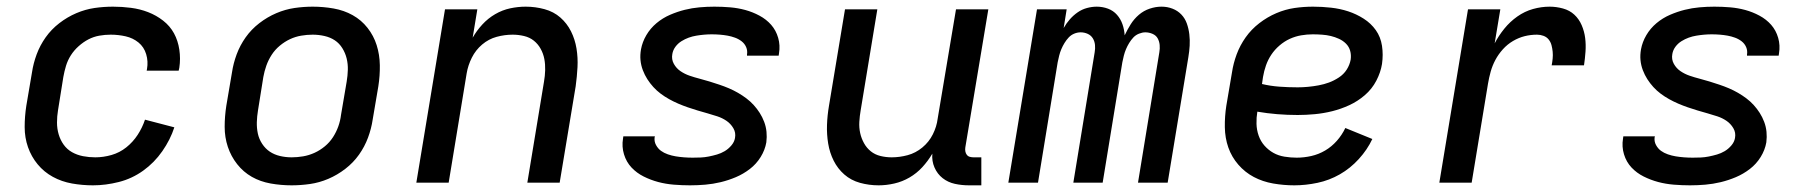

<svg xmlns="http://www.w3.org/2000/svg" viewBox="-20 -548 5440 576"><path d="M259 8Q227 8 196 2.5Q165 -3 138.5 -17.5Q112 -32 93 -55Q74 -78 64 -106.5Q54 -135 54 -167Q54 -199 59 -231L76 -331Q80 -358 90 -385Q100 -412 117 -436Q134 -460 158 -478.5Q182 -497 209 -508.5Q236 -520 263.5 -524Q291 -528 319 -528Q346 -528 373 -524.5Q400 -521 424.5 -511.5Q449 -502 469.5 -486Q490 -470 502 -448Q514 -426 518 -399Q522 -372 518 -345L516 -336H420L421 -341Q425 -364 418.5 -385.5Q412 -407 395.5 -420.5Q379 -434 357 -439Q335 -444 312 -444Q295 -444 278 -441Q261 -438 245.5 -430Q230 -422 216 -409.5Q202 -397 192.5 -382Q183 -367 178 -350.5Q173 -334 170 -317L154 -217Q151 -199 151 -180.5Q151 -162 156 -145Q161 -128 171 -114Q181 -100 196 -91.5Q211 -83 229 -79.5Q247 -76 266 -76Q290 -76 314.5 -83Q339 -90 359 -106Q379 -122 393 -143.5Q407 -165 415 -189L503 -166Q491 -129 467 -94.5Q443 -60 409.5 -36Q376 -12 336.5 -2Q297 8 259 8Z M855 8Q823 8 792 2.5Q761 -3 735.5 -17.5Q710 -32 691.5 -55.5Q673 -79 663.5 -107.5Q654 -136 654 -167.5Q654 -199 659 -231L676 -331Q680 -358 690 -385Q700 -412 717 -436Q734 -460 758 -478.5Q782 -497 809 -508.5Q836 -520 863.5 -524Q891 -528 918 -528Q950 -528 981 -522.5Q1012 -517 1038 -502.5Q1064 -488 1082.5 -464.5Q1101 -441 1110 -412.5Q1119 -384 1119.5 -352.5Q1120 -321 1115 -289L1098 -189Q1094 -162 1084 -135Q1074 -108 1057 -84Q1040 -60 1016 -41.5Q992 -23 965 -11.5Q938 0 910 4Q882 8 855 8ZM855 -76Q872 -76 889.5 -79Q907 -82 923.5 -89.5Q940 -97 954.5 -109Q969 -121 979 -136.5Q989 -152 995 -169Q1001 -186 1003 -203L1020 -303Q1023 -321 1023.5 -338.5Q1024 -356 1020 -372.5Q1016 -389 1007 -403.5Q998 -418 984.5 -427Q971 -436 953.5 -440Q936 -444 918 -444Q901 -444 883.5 -441Q866 -438 850 -430.5Q834 -423 819.5 -411Q805 -399 795 -383.5Q785 -368 779 -351Q773 -334 770 -317L754 -217Q751 -199 750.5 -181.5Q750 -164 753.5 -147.5Q757 -131 766.5 -116.5Q776 -102 789.5 -93Q803 -84 820 -80Q837 -76 855 -76Z M1229 0 1315 -520H1412L1398 -435Q1410 -456 1427 -474.5Q1444 -493 1465.5 -505.5Q1487 -518 1510.5 -523Q1534 -528 1557 -528Q1586 -528 1613.5 -520.5Q1641 -513 1661 -495.5Q1681 -478 1693 -454Q1705 -430 1709.5 -402.5Q1714 -375 1712.5 -346.5Q1711 -318 1707 -289L1659 0H1562L1612 -303Q1615 -320 1615.5 -337.5Q1616 -355 1613 -371Q1610 -387 1602 -401.5Q1594 -416 1581.5 -426Q1569 -436 1552 -440Q1535 -444 1518 -444Q1494 -444 1470 -437.5Q1446 -431 1426.5 -414.5Q1407 -398 1395.5 -375Q1384 -352 1380 -328L1326 0Z M2050 8Q2026 8 2001.5 6Q1977 4 1954.5 -2Q1932 -8 1911 -18.5Q1890 -29 1874.5 -45.5Q1859 -62 1852 -85Q1845 -108 1849 -132L1850 -139H1945L1944 -137Q1942 -124 1948 -113Q1954 -102 1963 -95.5Q1972 -89 1983.5 -85Q1995 -81 2007 -79Q2019 -77 2032 -76Q2045 -75 2058 -75Q2070 -75 2082 -75.5Q2094 -76 2106.5 -78.5Q2119 -81 2131 -84.5Q2143 -88 2154 -94.5Q2165 -101 2174 -111.5Q2183 -122 2185 -134Q2188 -150 2180 -163.5Q2172 -177 2159.5 -185.5Q2147 -194 2132 -199Q2117 -204 2102.5 -208Q2088 -212 2073 -216.5Q2058 -221 2043.5 -226Q2029 -231 2015 -237Q2001 -243 1987.5 -250.5Q1974 -258 1962 -267Q1950 -276 1940 -287Q1930 -298 1922 -310.5Q1914 -323 1908.5 -337.5Q1903 -352 1901.5 -367.5Q1900 -383 1903 -400Q1907 -422 1919 -442.5Q1931 -463 1949.5 -478.5Q1968 -494 1990 -503.5Q2012 -513 2034 -518.5Q2056 -524 2078.5 -526Q2101 -528 2123 -528Q2147 -528 2170.5 -526Q2194 -524 2216 -518Q2238 -512 2258.5 -501Q2279 -490 2293.5 -473.5Q2308 -457 2314.5 -434.5Q2321 -412 2317 -388L2316 -381H2221V-384Q2223 -396 2218.5 -406.5Q2214 -417 2205 -424Q2196 -431 2185 -435Q2174 -439 2163 -441Q2152 -443 2140 -444Q2128 -445 2115 -445Q2104 -445 2092.5 -444Q2081 -443 2069 -441Q2057 -439 2046 -435Q2035 -431 2024.5 -424.5Q2014 -418 2006.5 -408Q1999 -398 1997 -386Q1994 -370 2001.5 -356.5Q2009 -343 2021.5 -334.5Q2034 -326 2048.5 -321Q2063 -316 2078.5 -312Q2094 -308 2108.5 -303.5Q2123 -299 2138 -294Q2153 -289 2167 -283Q2181 -277 2194 -269.5Q2207 -262 2219 -253Q2231 -244 2241 -233Q2251 -222 2259 -209.5Q2267 -197 2272.5 -182.5Q2278 -168 2279.5 -152.5Q2281 -137 2279 -121Q2275 -98 2262 -77Q2249 -56 2229.5 -41Q2210 -26 2187.5 -16.5Q2165 -7 2142 -1.5Q2119 4 2096 6Q2073 8 2050 8Z M2616 8Q2587 8 2560 0.5Q2533 -7 2513 -24.5Q2493 -42 2481 -66Q2469 -90 2464.5 -117.5Q2460 -145 2461 -173.5Q2462 -202 2467 -231L2515 -520H2612L2562 -217Q2559 -200 2558 -182.5Q2557 -165 2560.5 -149Q2564 -133 2572 -118.5Q2580 -104 2592.5 -94Q2605 -84 2621.5 -80Q2638 -76 2655 -76Q2679 -76 2703 -82.5Q2727 -89 2747 -105.5Q2767 -122 2778.5 -145Q2790 -168 2793 -192L2848 -520H2945L2876 -106Q2875 -100 2876 -94Q2877 -88 2880.5 -83.5Q2884 -79 2889.5 -77.5Q2895 -76 2901 -76H2924V8H2887Q2865 8 2844.5 3.5Q2824 -1 2808 -13.5Q2792 -26 2783.5 -45.5Q2775 -65 2777 -87Q2764 -65 2747 -46.5Q2730 -28 2708.5 -15.5Q2687 -3 2663 2.5Q2639 8 2616 8Z M3005 0 3091 -520H3180L3171 -464Q3179 -478 3189.5 -490Q3200 -502 3213 -511Q3226 -520 3241 -524Q3256 -528 3270 -528Q3288 -528 3304 -522Q3320 -516 3331 -503.5Q3342 -491 3347.5 -475Q3353 -459 3354 -442Q3362 -459 3372 -475Q3382 -491 3396.5 -503.5Q3411 -516 3429 -522Q3447 -528 3464 -528H3465Q3482 -528 3497.5 -522Q3513 -516 3524 -504.5Q3535 -493 3540.5 -477.5Q3546 -462 3548 -445Q3550 -428 3549 -411Q3548 -394 3545 -376L3483 0H3394L3458 -391Q3460 -402 3459 -413Q3458 -424 3453 -433Q3448 -442 3437.5 -446.5Q3427 -451 3416 -451Q3407 -451 3397 -447Q3387 -443 3380 -435.5Q3373 -428 3367.5 -419Q3362 -410 3358 -400.5Q3354 -391 3351.5 -381Q3349 -371 3347 -361L3288 0H3200L3264 -391Q3266 -402 3265 -413Q3264 -424 3258.5 -433Q3253 -442 3243 -446.5Q3233 -451 3222 -451Q3212 -451 3202.5 -447Q3193 -443 3186 -435.5Q3179 -428 3173.5 -419Q3168 -410 3164 -400.5Q3160 -391 3157.5 -381Q3155 -371 3153 -361L3094 0Z M3863 8Q3831 8 3799.5 2.5Q3768 -3 3741.5 -17Q3715 -31 3695 -54Q3675 -77 3665 -105.5Q3655 -134 3654.5 -166.5Q3654 -199 3659 -231L3676 -331Q3680 -358 3690 -385Q3700 -412 3717 -436Q3734 -460 3758 -478.5Q3782 -497 3809 -508.5Q3836 -520 3863.5 -524Q3891 -528 3919 -528Q3946 -528 3973 -525Q4000 -522 4024.5 -514Q4049 -506 4071 -492Q4093 -478 4107.5 -457.5Q4122 -437 4126 -410.5Q4130 -384 4126 -356Q4122 -331 4109 -306Q4096 -281 4074.5 -262.5Q4053 -244 4028 -232.5Q4003 -221 3977 -214.5Q3951 -208 3924.5 -205.5Q3898 -203 3873 -203Q3842 -203 3811.5 -205.5Q3781 -208 3752 -213Q3749 -195 3749.5 -176.5Q3750 -158 3756 -141Q3762 -124 3773.5 -111Q3785 -98 3800 -89.5Q3815 -81 3833.5 -78Q3852 -75 3870 -75Q3892 -75 3914 -80Q3936 -85 3955.5 -96.5Q3975 -108 3990.5 -125.5Q4006 -143 4016 -164L4097 -131Q4082 -99 4056.5 -71Q4031 -43 3999.5 -25Q3968 -7 3932.5 0.5Q3897 8 3863 8ZM3873 -286Q3888 -286 3904 -287.5Q3920 -289 3936 -292Q3952 -295 3967 -300.5Q3982 -306 3996.5 -315.5Q4011 -325 4020 -339Q4029 -353 4032 -369Q4034 -383 4030.5 -395.5Q4027 -408 4018 -417Q4009 -426 3997 -431.5Q3985 -437 3972.5 -440Q3960 -443 3946 -444Q3932 -445 3918 -445Q3901 -445 3883.5 -442Q3866 -439 3849.5 -431.5Q3833 -424 3818.5 -411.5Q3804 -399 3794 -384Q3784 -369 3778 -352Q3772 -335 3769 -317L3766 -296Q3791 -290 3818 -288Q3845 -286 3873 -286Z M4298 0 4384 -520H4481L4464 -418Q4476 -441 4493 -462Q4510 -483 4532 -498.5Q4554 -514 4579 -521Q4604 -528 4629 -528Q4649 -528 4669 -522.5Q4689 -517 4703 -504Q4717 -491 4725 -472.5Q4733 -454 4735.5 -434Q4738 -414 4736.5 -393Q4735 -372 4732 -352H4635Q4637 -362 4638 -372.5Q4639 -383 4638 -393Q4637 -403 4634.5 -412.5Q4632 -422 4626 -429.5Q4620 -437 4610.5 -440.5Q4601 -444 4591 -444Q4572 -444 4554 -439.5Q4536 -435 4519 -425Q4502 -415 4488.5 -400Q4475 -385 4466 -368Q4457 -351 4452 -333Q4447 -315 4444 -297L4395 0Z M5050 8Q5026 8 5001.5 6Q4977 4 4954.5 -2Q4932 -8 4911 -18.5Q4890 -29 4874.5 -45.5Q4859 -62 4852 -85Q4845 -108 4849 -132L4850 -139H4945L4944 -137Q4942 -124 4948 -113Q4954 -102 4963 -95.5Q4972 -89 4983.5 -85Q4995 -81 5007 -79Q5019 -77 5032 -76Q5045 -75 5058 -75Q5070 -75 5082 -75.5Q5094 -76 5106.5 -78.5Q5119 -81 5131 -84.5Q5143 -88 5154 -94.5Q5165 -101 5174 -111.5Q5183 -122 5185 -134Q5188 -150 5180 -163.5Q5172 -177 5159.5 -185.5Q5147 -194 5132 -199Q5117 -204 5102.5 -208Q5088 -212 5073 -216.5Q5058 -221 5043.5 -226Q5029 -231 5015 -237Q5001 -243 4987.5 -250.5Q4974 -258 4962 -267Q4950 -276 4940 -287Q4930 -298 4922 -310.5Q4914 -323 4908.5 -337.5Q4903 -352 4901.5 -367.5Q4900 -383 4903 -400Q4907 -422 4919 -442.5Q4931 -463 4949.5 -478.5Q4968 -494 4990 -503.5Q5012 -513 5034 -518.5Q5056 -524 5078.5 -526Q5101 -528 5123 -528Q5147 -528 5170.5 -526Q5194 -524 5216 -518Q5238 -512 5258.5 -501Q5279 -490 5293.5 -473.5Q5308 -457 5314.5 -434.5Q5321 -412 5317 -388L5316 -381H5221V-384Q5223 -396 5218.5 -406.5Q5214 -417 5205 -424Q5196 -431 5185 -435Q5174 -439 5163 -441Q5152 -443 5140 -444Q5128 -445 5115 -445Q5104 -445 5092.5 -444Q5081 -443 5069 -441Q5057 -439 5046 -435Q5035 -431 5024.5 -424.5Q5014 -418 5006.5 -408Q4999 -398 4997 -386Q4994 -370 5001.5 -356.5Q5009 -343 5021.5 -334.5Q5034 -326 5048.5 -321Q5063 -316 5078.5 -312Q5094 -308 5108.5 -303.5Q5123 -299 5138 -294Q5153 -289 5167 -283Q5181 -277 5194 -269.5Q5207 -262 5219 -253Q5231 -244 5241 -233Q5251 -222 5259 -209.5Q5267 -197 5272.5 -182.5Q5278 -168 5279.5 -152.5Q5281 -137 5279 -121Q5275 -98 5262 -77Q5249 -56 5229.5 -41Q5210 -26 5187.5 -16.5Q5165 -7 5142 -1.5Q5119 4 5096 6Q5073 8 5050 8Z"/></svg>

Font: Iosevka Medium Extended
Style: Italic
Weight: 500
Width: 7
Italic angle: -9°
Monospace: yes
Designer: Belleve Invis
Foundry: Belleve Invis
Version: Version 32.5.0; ttfautohint (v1.8.4)